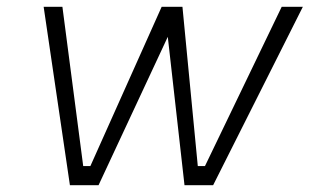

<svg xmlns="http://www.w3.org/2000/svg" viewBox="-20 -543 908 563"><path d="M605 0H521L472 -435L269 0H185L108 -523H163L224 -56H245L454 -523H515L560 -56H581L806 -523H868Z"/></svg>

Font: Tomorrow Light
Style: Italic
Weight: 300
Italic angle: -10°
Designer: Tony de Marco, Monica Rizzolli
Foundry: Just in Type
Version: Version 2.002